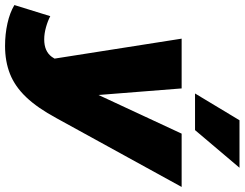

<svg xmlns="http://www.w3.org/2000/svg" viewBox="-207 -645 968 760"><g transform="rotate(90 277.0 -265.0)"><path d="M79 199Q32 199 -10.5 189.5Q-53 180 -83 162L-39 20Q-20 30 5 37Q30 44 53 44Q100 44 122 14L129 3L50 -500H247L273 -171L426 -500H637L365 -5Q324 71 281.5 115.5Q239 160 189.5 179.5Q140 199 79 199ZM373 -729H561L412 -553H267Z"/></g></svg>

Font: Prodigy Sans ExtraBold
Style: Italic
Weight: 800
Italic angle: -13°
Designer: Wei Huang
Foundry: Wei Huang
Version: Version 1.003; ttfautohint (v1.8.3)